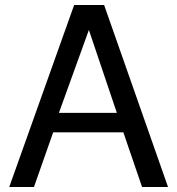

<svg xmlns="http://www.w3.org/2000/svg" viewBox="-20 -749 707 769"><path d="M474 -219H193L116 0H17L277 -729H397L653 0H549ZM448 -297 336 -629 216 -297Z"/></svg>

Font: Ekushey Lal Sabuj
Style: Regular
Weight: 400
Designer: Al Mamun Sumon
Foundry: Al Mamun Sumon
Version: Version 1.0